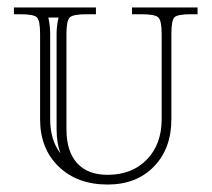

<svg xmlns="http://www.w3.org/2000/svg" viewBox="-20 -475 564 512"><path d="M17.1 -455.1H235.8V-437H210Q174.8 -437 166 -428.5Q157.2 -419.9 157.2 -384.8V-130.9Q157.2 -71.3 185.5 -40Q213.9 -8.8 267.1 -8.8Q332 -8.8 371.6 -49.6Q411.1 -90.3 411.1 -157.2V-384.8Q411.1 -419.9 402.1 -428.5Q393.1 -437 357.9 -437H332V-455.1H506.8V-437H487.8Q453.1 -437 445.1 -428.7Q437 -420.4 437 -384.8V-157.2Q437 -78.6 390.4 -30.8Q343.8 17.1 267.1 17.1Q186 17.1 136.5 -30.8Q86.9 -78.6 86.9 -157.2V-384.8Q86.9 -419.9 78.6 -428.5Q70.3 -437 35.2 -437H17.1ZM136.2 -428.2H108.9Q113.8 -406.2 113.8 -384.8V-157.2Q113.8 -102.1 141.1 -65.9Q130.9 -94.2 130.9 -130.9V-384.8Q130.9 -405.8 136.2 -428.2Z"/></svg>

Font: FoglihtenNo01
Style: Regular
Weight: 500
Version: Version 0.61